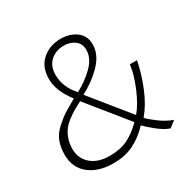

<svg xmlns="http://www.w3.org/2000/svg" viewBox="-162 -883 1043 1048"><g transform="rotate(-30 359.0 -358.5)"><path d="M347.2 -683.6Q295.4 -683.6 261.7 -652.8Q228 -622.1 228 -566.4Q228 -490.2 287.1 -424.8Q346.2 -456.1 390.9 -499Q435.5 -542 441.4 -587.9Q442.4 -597.7 442.4 -601.6Q442.4 -642.1 414.1 -662.8Q385.7 -683.6 347.2 -683.6ZM264.6 -36.6Q331.1 -36.6 377.9 -59.3Q424.8 -82 472.2 -128.9L272.5 -376Q241.7 -360.4 221.7 -348.6Q201.7 -336.9 177.5 -318.1Q153.3 -299.3 139.2 -279.8Q125 -260.3 115.2 -232.2Q105.5 -204.1 105.5 -171.4Q105.5 -110.8 148.4 -73.7Q191.4 -36.6 264.6 -36.6ZM185.5 -565.9Q185.5 -641.1 232.9 -682.9Q280.3 -724.6 350.6 -724.6Q407.2 -724.6 447.3 -695.1Q487.3 -665.5 487.3 -610.8Q487.3 -599.1 486.3 -592.8Q479.5 -536.6 427.2 -484.9Q375 -433.1 305.7 -397.5L499.5 -158.2Q537.1 -202.1 569.1 -278.1Q601.1 -354 608.4 -415L653.3 -414.6Q637.7 -335 605.2 -256.3Q572.8 -177.7 527.3 -124.5Q541.5 -107.4 583.5 -76.4Q625.5 -45.4 666 -31.7L626.5 -0.5Q593.3 -11.2 553.2 -43.2Q513.2 -75.2 493.2 -96.7Q492.7 -96.7 493.2 -96.2Q444.8 -44.9 389.9 -18.1Q335 8.8 262.7 8.8Q168.5 8.8 110.8 -37.1Q53.2 -83 53.2 -164.6Q53.2 -211.4 67.1 -247.8Q81.1 -284.2 114.7 -314.5Q148.4 -344.7 170.4 -359.1Q192.4 -373.5 242.2 -401.4Q247.6 -404.8 250.5 -406.2Q185.5 -489.3 185.5 -565.9Z"/></g></svg>

Font: Muli
Style: ExtraLightItalic
Weight: 200
Italic angle: -7°
Designer: Vernon Adams
Foundry: newtypography
Version: Version 2.0; ttfautohint (v1.00rc1.2-2d82) -l 8 -r 50 -G 200